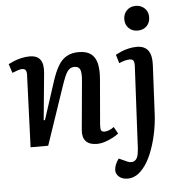

<svg xmlns="http://www.w3.org/2000/svg" viewBox="-63 -819 1037 1108"><g transform="rotate(-5 455.5 -265.5)"><path d="M599 -35Q587 -25 565.5 -13.5Q544 -2 519.5 6Q495 14 472 14Q429 14 408.5 -8.5Q388 -31 392 -74L418 -358Q422 -405 413.5 -422.5Q405 -440 382 -440Q362 -440 349.5 -428.5Q337 -417 326.5 -393Q316 -369 303 -330L191 0H89L105 -416Q106 -436 100 -445Q94 -454 79 -454Q69 -454 55.5 -449.5Q42 -445 22 -437L5 -489Q16 -495 36.5 -503.5Q57 -512 81.5 -517.5Q106 -523 128 -523Q173 -523 191 -497Q209 -471 204 -420L178 -150L185 -148L257 -370Q274 -422 294 -456Q314 -490 343 -506.5Q372 -523 413 -523Q458 -523 483.5 -504Q509 -485 518 -447.5Q527 -410 522 -355L500 -96Q498 -72 502.5 -62.5Q507 -53 523 -53Q535 -53 550 -59Q565 -65 577 -75ZM819 -124Q816 -69 803.5 -11Q791 47 770.5 97Q750 147 723 179Q711 194 696.5 205.5Q682 217 666 223Q650 229 633 229Q601 229 582.5 213Q564 197 564 176Q564 160 570.5 143Q577 126 590 109L634 129Q651 137 665.5 135.5Q680 134 689.5 122Q699 110 702 86Q705 68 705.5 53.5Q706 39 707 22.5Q708 6 709 -19L729 -414Q730 -437 724 -446Q718 -455 703 -455Q690 -455 674.5 -451Q659 -447 641 -439L626 -489Q639 -496 658.5 -504.5Q678 -513 702 -518.5Q726 -524 750 -524Q780 -524 799.5 -511Q819 -498 827 -472.5Q835 -447 833 -409ZM692 -688Q692 -719 712 -739.5Q732 -760 764 -760Q785 -760 801.5 -750.5Q818 -741 827 -725.5Q836 -710 836 -689Q836 -657 816 -637Q796 -617 764 -617Q732 -617 712 -637Q692 -657 692 -688Z"/></g></svg>

Font: Literata 18pt Medium
Style: Italic
Weight: 500
Italic angle: -2°
Designer: Latin by Veronika Burian and Jose Scaglione. Greek by Irene Vlachou. Cyrillic by Vera Evstafieva
Foundry: TypeTogether
Version: Version 3.103;gftools[0.9.29]